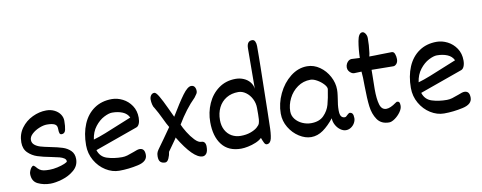

<svg xmlns="http://www.w3.org/2000/svg" viewBox="-62 -1004 3291 1311"><g transform="rotate(-10 1583.5 -348.0)"><path d="M73.2 -74.7Q73.2 -83 78.1 -95.5Q83 -107.9 90.3 -116.9Q97.7 -126 105 -126Q107.4 -126 117.2 -117.2Q129.9 -101.1 141.8 -93Q153.8 -85 168.9 -82.3Q184.1 -79.6 209.5 -79.6Q234.9 -79.6 264.4 -86.2Q293.9 -92.8 314.5 -101.6Q335 -110.4 335 -115.7Q335 -128.9 322.3 -137.5Q309.6 -146 291 -150.9Q272.5 -155.8 236.3 -163.1Q179.2 -173.8 142.3 -185.8Q105.5 -197.8 78.4 -224.4Q51.3 -251 51.3 -296.4Q51.3 -352.5 82 -394.8Q112.8 -437 160.4 -459.7Q208 -482.4 256.3 -482.4Q288.1 -482.4 313.2 -469.7Q338.4 -457 352.3 -436.3Q366.2 -415.5 366.2 -391.6Q366.2 -353 360.4 -328.6Q354.5 -304.2 332.5 -304.2Q321.8 -304.2 318.4 -314.5Q314.9 -324.7 314.9 -346.2Q314.9 -369.1 297.4 -377.9Q279.8 -386.7 244.6 -386.7Q220.2 -386.7 190.4 -374.5Q160.6 -362.3 139.6 -342.8Q118.7 -323.2 118.7 -302.2Q118.7 -280.8 134.8 -267.3Q150.9 -253.9 174.8 -246.8Q198.7 -239.7 240.7 -231.4Q292.5 -221.2 324.2 -210.9Q356 -200.7 378.2 -179Q400.4 -157.2 400.4 -120.6Q400.4 -74.2 364.7 -43.7Q329.1 -13.2 281.5 1Q233.9 15.1 199.2 15.1Q152.3 15.1 112.8 -3.7Q73.2 -22.5 73.2 -74.7Z M874 -65.4Q874 -19.5 807.9 -4.9Q741.7 9.8 677.2 9.8Q628.9 9.8 584 -18.3Q539.1 -46.4 511.2 -94.7Q483.4 -143.1 483.4 -200.7Q483.4 -283.2 510.3 -346.7Q537.1 -410.2 588.6 -445.6Q640.1 -481 710.9 -481Q748.5 -481 785.4 -462.4Q822.3 -443.8 846.2 -408.2Q870.1 -372.6 870.1 -324.2Q870.1 -299.3 862.8 -282.5Q855.5 -265.6 842.8 -261.2L547.4 -155.8Q562.5 -107.4 608.9 -92.8Q655.3 -78.1 711.9 -78.1Q730.5 -78.1 749 -83.5Q767.6 -88.9 793 -98.6Q809.1 -105 819.6 -108.4Q830.1 -111.8 837.9 -111.8Q856 -111.8 865 -100.6Q874 -89.4 874 -65.4ZM746.1 -307.6Q795.4 -328.1 813.5 -335Q800.3 -363.3 769 -376.5Q737.8 -389.6 696.8 -389.6Q673.8 -389.6 640.1 -372.3Q606.4 -355 578.1 -318.8Q549.8 -282.7 542.5 -230Q579.1 -240.2 626 -258.8Q672.9 -277.3 746.1 -307.6Z M1259.8 -475.1Q1275.9 -475.1 1283.7 -463.6Q1291.5 -452.1 1291.5 -434.1Q1291.5 -425.3 1286.6 -416.7Q1281.7 -408.2 1269.5 -392.6Q1203.1 -327.6 1143.6 -227.5Q1152.8 -205.1 1173.3 -171.6Q1193.8 -138.2 1218 -112.8Q1242.2 -87.4 1262.7 -87.4Q1277.3 -87.4 1284.9 -77.4Q1292.5 -67.4 1292.5 -49.3Q1292.5 -16.6 1281.5 -2.2Q1270.5 12.2 1254.9 12.2Q1190.9 12.2 1094.7 -147Q1093.8 -144 1090.6 -139.2Q1087.4 -134.3 1081.5 -126Q1070.3 -110.8 1033.7 -58.6Q1031.2 -36.1 1021 -13.7Q1010.7 8.8 995.6 8.8Q975.1 8.8 963.1 -2Q951.2 -12.7 951.2 -41Q951.2 -60.1 957 -71.8Q962.9 -83.5 974.6 -99.1Q984.4 -113.3 1013.2 -152.8Q1053.2 -209.5 1064 -225.1Q1050.8 -246.1 1029.3 -292Q1020 -311 1009.5 -331.8Q999 -352.5 988.3 -369.6Q980 -379.4 975.8 -397.5Q971.7 -415.5 971.7 -431.6Q971.7 -448.2 980.5 -460.4Q989.3 -472.7 1004.4 -472.7Q1016.1 -472.7 1035.2 -440.2Q1054.2 -407.7 1078.1 -356L1109.9 -288.1Q1164.1 -378.4 1199.7 -426.8Q1235.4 -475.1 1259.8 -475.1Z M1685.1 -380.4 1686 -520.5 1687 -659.7Q1687 -710.9 1724.1 -710.9Q1738.3 -710.9 1744.6 -697.3Q1751 -683.6 1751 -664.6L1750.5 -592.3L1749.5 -518.6L1743.7 -208.5L1741.7 -124Q1741.2 -59.1 1733.2 -26.1Q1725.1 6.8 1700.2 6.8Q1690.4 6.8 1683.6 -5.9Q1676.8 -18.6 1668 -43Q1651.9 -27.3 1625.5 -16.4Q1599.1 -5.4 1571.3 0.2Q1543.5 5.9 1522.9 5.9Q1435.5 5.9 1390.6 -51.8Q1345.7 -109.4 1345.7 -208.5Q1345.7 -276.9 1372.3 -336.9Q1398.9 -397 1449.2 -433.6Q1499.5 -470.2 1567.4 -470.2Q1596.7 -470.2 1622.8 -459Q1648.9 -447.8 1665.5 -427.2Q1682.1 -406.7 1685.1 -380.4ZM1670.9 -143.1Q1674.8 -155.8 1676 -170.4Q1677.2 -185.1 1677.2 -204.6V-221.7V-249.5Q1677.2 -282.7 1662.1 -312.5Q1647 -342.3 1621.8 -360.4Q1596.7 -378.4 1569.3 -378.4Q1522 -378.4 1486.6 -356.9Q1451.2 -335.4 1432.4 -297.6Q1413.6 -259.8 1413.6 -211.4Q1413.6 -171.9 1429.4 -142.1Q1445.3 -112.3 1473.1 -96.4Q1501 -80.6 1535.2 -80.6Q1573.2 -80.6 1602.8 -91.1Q1632.3 -101.6 1649.7 -116.2Q1667 -130.9 1670.9 -143.1Z M2319.8 -65.4Q2319.8 -48.8 2310.5 -32.2Q2301.3 -15.6 2285.2 -4.9Q2269 5.9 2249.5 5.9Q2230.5 5.9 2211.2 -8.1Q2191.9 -22 2179.7 -44.7Q2167.5 -67.4 2167.5 -91.3Q2130.9 -44.9 2091.6 -16.8Q2052.2 11.2 2007.8 11.2Q1967.3 11.2 1925.5 -15.1Q1883.8 -41.5 1856.9 -86.2Q1830.1 -130.9 1830.1 -182.6Q1830.1 -252.4 1861.8 -319.3Q1893.6 -386.2 1947 -428.2Q2000.5 -470.2 2062.5 -470.2Q2109.4 -470.2 2149.7 -441.9Q2189.9 -413.6 2213.6 -368.9Q2237.3 -324.2 2237.3 -278.3Q2237.3 -258.8 2234.4 -239.3Q2231.4 -219.7 2231 -214.8Q2227.1 -191.9 2225.1 -174.3Q2223.1 -156.7 2223.1 -136.2Q2223.1 -107.4 2231.7 -95Q2240.2 -82.5 2257.3 -82.5Q2261.7 -82.5 2266.4 -85.9Q2271 -89.4 2277.3 -95.7Q2278.3 -96.7 2283 -100.8Q2287.6 -105 2291.5 -106.4Q2306.6 -106.4 2313.2 -96.7Q2319.8 -86.9 2319.8 -65.4ZM2175.8 -293Q2175.8 -308.1 2157.7 -327.6Q2139.6 -347.2 2114.5 -361.3Q2089.4 -375.5 2069.3 -375.5Q2019 -375.5 1979.5 -347.4Q1939.9 -319.3 1918.2 -275.4Q1896.5 -231.4 1896.5 -186Q1896.5 -156.2 1915 -132.6Q1933.6 -108.9 1963.1 -95.7Q1992.7 -82.5 2023.4 -82.5Q2080.6 -82.5 2111.8 -114.3Q2143.1 -146 2154.5 -186.8Q2166 -227.5 2175.8 -293Z M2399.9 -368.7Q2382.3 -367.7 2370.1 -367.7Q2363.3 -367.7 2353.3 -373.5Q2343.3 -379.4 2335.9 -390.1Q2328.6 -400.9 2328.6 -414.6Q2328.6 -428.2 2334.7 -440.2Q2340.8 -452.1 2350.3 -459.2Q2359.9 -466.3 2370.1 -466.3Q2385.7 -466.3 2427.7 -463.4Q2429.2 -523.9 2438.7 -578.6Q2448.2 -633.3 2475.6 -633.3Q2481.9 -633.3 2488.8 -627.2Q2495.6 -621.1 2500.2 -610.6Q2504.9 -600.1 2504.9 -587.9Q2504.9 -536.1 2499 -494.1L2497.6 -481.9L2493.2 -461.9Q2510.7 -461.9 2534.7 -462.4Q2558.6 -462.9 2571.3 -463.4Q2610.4 -464.8 2649.4 -464.8Q2663.6 -464.8 2669.9 -448Q2676.3 -431.2 2676.3 -412.1Q2676.3 -391.6 2665.8 -379.6Q2655.3 -367.7 2643.1 -367.7L2492.7 -369.6L2492.2 -324.7Q2490.7 -283.7 2490.7 -235.8Q2490.7 -168 2502.2 -128.9Q2513.7 -89.8 2546.4 -89.8Q2574.2 -89.8 2615.2 -119.6Q2624 -125 2624.5 -125Q2636.7 -125 2641.1 -118.2Q2645.5 -111.3 2645.5 -94.2Q2645.5 -73.7 2628.9 -50.5Q2612.3 -27.3 2589.4 -11.2Q2566.4 4.9 2549.3 4.9Q2494.1 4.9 2467.5 -33.9Q2440.9 -72.8 2434.3 -127Q2427.7 -181.2 2426.8 -267.6Q2426.8 -335.4 2422.9 -369.6Q2415.5 -369.6 2399.9 -368.7Z M3126 -65.4Q3126 -19.5 3059.8 -4.9Q2993.7 9.8 2929.2 9.8Q2880.9 9.8 2835.9 -18.3Q2791 -46.4 2763.2 -94.7Q2735.4 -143.1 2735.4 -200.7Q2735.4 -283.2 2762.2 -346.7Q2789.1 -410.2 2840.6 -445.6Q2892.1 -481 2962.9 -481Q3000.5 -481 3037.4 -462.4Q3074.2 -443.8 3098.1 -408.2Q3122.1 -372.6 3122.1 -324.2Q3122.1 -299.3 3114.7 -282.5Q3107.4 -265.6 3094.7 -261.2L2799.3 -155.8Q2814.5 -107.4 2860.8 -92.8Q2907.2 -78.1 2963.9 -78.1Q2982.4 -78.1 3001 -83.5Q3019.5 -88.9 3044.9 -98.6Q3061 -105 3071.5 -108.4Q3082 -111.8 3089.8 -111.8Q3107.9 -111.8 3116.9 -100.6Q3126 -89.4 3126 -65.4ZM2998 -307.6Q3047.4 -328.1 3065.4 -335Q3052.2 -363.3 3021 -376.5Q2989.7 -389.6 2948.7 -389.6Q2925.8 -389.6 2892.1 -372.3Q2858.4 -355 2830.1 -318.8Q2801.8 -282.7 2794.4 -230Q2831.1 -240.2 2877.9 -258.8Q2924.8 -277.3 2998 -307.6Z"/></g></svg>

Font: Dekko
Style: Regular
Weight: 400
Designer: Multiple
Foundry: Sorkin Type
Version: Version 2.001